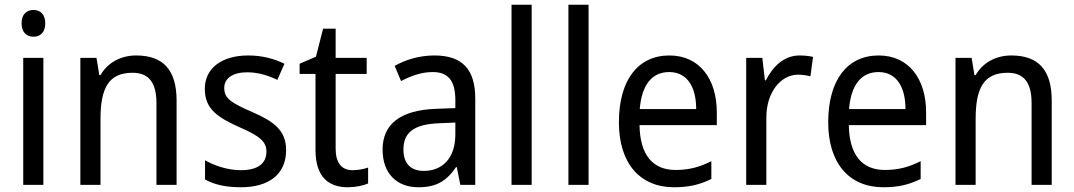

<svg xmlns="http://www.w3.org/2000/svg" viewBox="-20 -780 4532 810"><path d="M122 -738C92 -738 71 -720 71 -681C71 -644 92 -625 122 -625C150 -625 171 -644 171 -681C171 -719 150 -738 122 -738ZM163 -536H78V0H163Z M554 -546C493 -546 435 -518 404 -463H399L387 -536H319V0H404V-278C404 -408 438 -473 539 -473C609 -473 640 -430 640 -345V0H725V-355C725 -487 667 -546 554 -546Z M1187 -147C1187 -231 1134 -268 1045 -307C956 -346 926 -364 926 -409C926 -449 961 -475 1023 -475C1068 -475 1111 -462 1150 -443L1180 -511C1135 -533 1085 -546 1027 -546C918 -546 844 -494 844 -405C844 -319 900 -284 991 -243C1079 -205 1104 -181 1104 -140C1104 -92 1070 -62 996 -62C940 -62 882 -82 845 -104V-23C882 -2 930 10 996 10C1114 10 1187 -44 1187 -147Z M1467 -62C1422 -62 1396 -92 1396 -153V-468H1527V-536H1396V-659H1343L1313 -541L1244 -511V-468H1311V-148C1311 -30 1369 10 1448 10C1479 10 1513 3 1533 -6V-73C1516 -67 1490 -62 1467 -62Z M1813 -546C1749 -546 1690 -528 1645 -502L1672 -438C1714 -460 1758 -476 1805 -476C1868 -476 1901 -443 1901 -357V-324L1821 -321C1669 -316 1594 -256 1594 -149C1594 -49 1653 10 1745 10C1822 10 1864 -17 1904 -75H1907L1922 0H1985V-364C1985 -486 1932 -546 1813 -546ZM1833 -260 1901 -263V-213C1901 -111 1845 -59 1768 -59C1716 -59 1682 -87 1682 -149C1682 -218 1722 -256 1833 -260Z M2223 0V-760H2138V0Z M2463 0V-760H2378V0Z M2804 -546C2672 -546 2591 -443 2591 -264C2591 -94 2677 10 2824 10C2887 10 2932 -1 2981 -25V-100C2931 -75 2887 -63 2830 -63C2733 -63 2680 -127 2678 -252H3004V-306C3004 -447 2931 -546 2804 -546ZM2803 -476C2882 -476 2917 -409 2917 -320H2679C2687 -421 2730 -476 2803 -476Z M3353 -546C3289 -546 3241 -501 3211 -441H3207L3196 -536H3128V0H3213V-284C3213 -391 3274 -465 3347 -465C3364 -465 3384 -462 3399 -458L3410 -540C3393 -544 3372 -546 3353 -546Z M3687 -546C3555 -546 3474 -443 3474 -264C3474 -94 3560 10 3707 10C3770 10 3815 -1 3864 -25V-100C3814 -75 3770 -63 3713 -63C3616 -63 3563 -127 3561 -252H3887V-306C3887 -447 3814 -546 3687 -546ZM3686 -476C3765 -476 3800 -409 3800 -320H3562C3570 -421 3613 -476 3686 -476Z M4246 -546C4185 -546 4127 -518 4096 -463H4091L4079 -536H4011V0H4096V-278C4096 -408 4130 -473 4231 -473C4301 -473 4332 -430 4332 -345V0H4417V-355C4417 -487 4359 -546 4246 -546Z"/></svg>

Font: Noto Sans Ethiopic SemiCondensed
Style: Regular
Weight: 400
Width: 4
Designer: Monotype Design Team
Foundry: Monotype Imaging Inc.
Version: Version 2.102